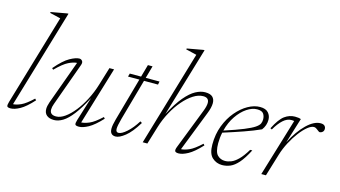

<svg xmlns="http://www.w3.org/2000/svg" viewBox="-81 -999 2300 1298"><g transform="rotate(15 1068.5 -350.0)"><path d="M215.5 -665 140 -683 142 -689.5 253 -709.5H261.5L57.5 -22Q80.5 -22.5 112.5 -37Q144.5 -51.5 192.5 -97L201.5 -87.5Q151.5 -32 113.5 -11Q75.5 10 49 10Q26.5 10 23.8 1.2Q21 -7.5 27.5 -29.5Z M504 -29.5 556.5 -198.5Q515.5 -119.5 480.2 -74Q445 -28.5 413.2 -9.2Q381.5 10 351.5 10Q319 10 300.8 -5.2Q282.5 -20.5 282.5 -49.5Q282.5 -69.5 292.5 -98L403.5 -403.5Q379 -402.5 345 -385.8Q311 -369 259 -317L250 -326Q305 -390.5 346 -413.2Q387 -436 411.5 -436Q424 -436 432 -425.8Q440 -415.5 433 -396.5L324 -94.5Q315.5 -72 315.5 -54Q315.5 -17 359 -17Q388.5 -17 420.8 -39.8Q453 -62.5 484.5 -102Q516 -141.5 542.2 -192.5Q568.5 -243.5 585.5 -299.5L624 -426H656.5L534.5 -22Q557.5 -22.5 590.5 -36.5Q623.5 -50.5 673.5 -97L682 -87.5Q630.5 -32 592 -11Q553.5 10 527 10Q504 10 500.5 1.8Q497 -6.5 504 -29.5Z M791 -115Q777 -64 777 -43Q777 -19 795.5 -19Q817.5 -19 852.5 -50Q887.5 -81 919.5 -132.5L932 -124.5Q888.5 -53 848.8 -21.5Q809 10 783 10Q743 10 743 -35Q743 -59.5 755 -102L839.5 -403.5H760L766.5 -426H845.5L870 -513H902.5L878 -426H974.5L970 -403.5H872Z M1042 -126.5 1003.5 0H971L1168 -665L1092.5 -683L1094.5 -689.5L1205.5 -709.5H1214L1069.5 -224.5Q1112.5 -305.5 1151.5 -351.8Q1190.5 -398 1225.8 -417Q1261 -436 1292.5 -436Q1328.5 -436 1344.5 -420.5Q1360.5 -405 1360.5 -377.5Q1360.5 -347 1342.5 -302.5L1233 -22Q1256 -22.5 1288.8 -36.8Q1321.5 -51 1371 -97L1379.5 -87.5Q1328 -32 1289.5 -11Q1251 10 1224.5 10Q1203 10 1198.8 1Q1194.5 -8 1203 -29.5L1313 -312Q1327 -348 1327 -370Q1327 -407 1286.5 -407Q1253 -407 1217.2 -384.2Q1181.5 -361.5 1147.8 -322.2Q1114 -283 1086.5 -232.5Q1059 -182 1042 -126.5Z M1701 -138.5Q1669.5 -77.5 1641 -45.2Q1612.5 -13 1584.8 -1.5Q1557 10 1528 10Q1488 10 1458.8 -16.8Q1429.5 -43.5 1429.5 -108Q1429.5 -180 1452.5 -240Q1475.5 -300 1512.8 -344Q1550 -388 1593 -412Q1636 -436 1676.5 -436Q1717 -436 1735 -415.2Q1753 -394.5 1753 -366.5Q1753 -326 1728 -293.5Q1678.5 -271 1612.8 -248Q1547 -225 1473.5 -202Q1465.5 -165 1465.5 -126.5Q1465.5 -65.5 1486.8 -43.8Q1508 -22 1540.5 -22Q1560 -22 1582.8 -30.8Q1605.5 -39.5 1631.2 -64.8Q1657 -90 1686 -138.5ZM1661.5 -415.5Q1627 -415.5 1590 -390.8Q1553 -366 1522.5 -321.5Q1492 -277 1477 -217.5Q1562.5 -245.5 1611.2 -265.5Q1660 -285.5 1682.8 -301Q1705.5 -316.5 1711.5 -330.2Q1717.5 -344 1717.5 -359.5Q1717.5 -382.5 1706.2 -399Q1695 -415.5 1661.5 -415.5Z M1923 -403.5Q1920.5 -404.5 1916 -405Q1911.5 -405.5 1903 -405.5Q1873.5 -405.5 1845.8 -380.5Q1818 -355.5 1791.5 -309.5L1780.5 -315Q1816 -385.5 1849.5 -409.8Q1883 -434 1921.5 -434Q1948 -434 1963 -428L1908.5 -251.5Q1951.5 -335.5 2003 -385.5Q2054.5 -435.5 2100.5 -435.5Q2119.5 -435.5 2128.2 -427Q2137 -418.5 2137 -405Q2137 -391.5 2128 -383.5Q2119 -375.5 2109 -375.5Q2105.5 -375.5 2100.8 -378.8Q2096 -382 2090.5 -386.5Q2085.5 -391 2078.2 -395.2Q2071 -399.5 2063 -399.5Q2044.5 -399.5 2019.2 -379.2Q1994 -359 1967.5 -324.2Q1941 -289.5 1918 -246Q1895 -202.5 1881 -156.5L1833.5 0H1801Z"/></g></svg>

Font: Newsreader 16pt ExtraLight
Style: Italic
Weight: 275
Italic angle: -17°
Designer: Hugues Gentile
Foundry: Production Type
Version: Version 1.003; ttfautohint (v1.8.3)